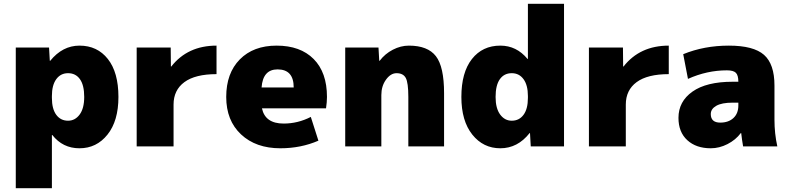

<svg xmlns="http://www.w3.org/2000/svg" viewBox="-20 -770 4162 1010"><path d="M238 -520 242 -450H244Q309 -530 398 -530Q492 -530 547.5 -459.5Q603 -389 603 -260Q603 -134 545.5 -62Q488 10 398 10Q310 10 255 -60H253V220H63V-520ZM423 -260Q423 -322 400.5 -353.5Q378 -385 338 -385Q299 -385 276 -353.5Q253 -322 253 -265V-255Q253 -197 276 -166Q299 -135 338 -135Q375 -135 399 -167.5Q423 -200 423 -260Z M1119 -530V-380Q1007 -380 950 -338Q893 -296 893 -220V0H699V-520H878L879 -420H881Q967 -530 1119 -530Z M1356 -310H1525Q1525 -405 1440 -405Q1363 -405 1356 -310ZM1358 -200Q1375 -120 1472 -120Q1547 -120 1615 -155L1655 -30Q1563 10 1455 10Q1326 10 1248 -63Q1170 -136 1170 -260Q1170 -385 1241.5 -457.5Q1313 -530 1435 -530Q1560 -530 1630 -459.5Q1700 -389 1700 -260Q1700 -233 1695 -200Z M1977 -450Q2005 -487 2046.5 -508.5Q2088 -530 2131 -530Q2230 -530 2273 -474.5Q2316 -419 2316 -280V0H2128V-260Q2128 -335 2114.5 -360Q2101 -385 2066 -385Q2035 -385 2010.5 -351Q1986 -317 1986 -270V0H1796V-520H1971L1975 -450Z M2407 -260Q2407 -389 2462.5 -459.5Q2518 -530 2612 -530Q2697 -530 2755 -460H2757V-750H2947V0H2772L2768 -70H2766Q2703 10 2612 10Q2522 10 2464.5 -62Q2407 -134 2407 -260ZM2587 -260Q2587 -200 2611 -167.5Q2635 -135 2672 -135Q2711 -135 2734 -166Q2757 -197 2757 -255V-265Q2757 -322 2734 -353.5Q2711 -385 2672 -385Q2632 -385 2609.5 -353.5Q2587 -322 2587 -260Z M3498 -530V-380Q3386 -380 3329 -338Q3272 -296 3272 -220V0H3078V-520H3257L3258 -420H3260Q3346 -530 3498 -530Z M3834 -340H3864Q3864 -374 3851 -387Q3838 -400 3804 -400Q3699 -400 3599 -355L3574 -485Q3684 -530 3814 -530Q3944 -530 3999 -481.5Q4054 -433 4054 -320V-140Q4054 -68 4069 0H3889Q3883 -34 3879 -70H3877Q3850 -34 3807 -12Q3764 10 3719 10Q3642 10 3595.5 -32.5Q3549 -75 3549 -150Q3549 -236 3622.5 -288Q3696 -340 3834 -340ZM3719 -170Q3719 -125 3769 -125Q3812 -125 3838 -149Q3864 -173 3864 -215V-230H3834Q3777 -230 3748 -213.5Q3719 -197 3719 -170Z"/></svg>

Font: Mplus 1p Black
Style: Regular
Weight: 900
Version: Version 1.061